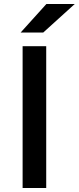

<svg xmlns="http://www.w3.org/2000/svg" viewBox="-20 -948 397 968"><path d="M213 0H94V-715H213ZM357 -928 198 -784H84L214 -928Z"/></svg>

Font: Wix Madefor Text SemiBold
Style: Regular
Weight: 600
Designer: Dalton Maag Ltd
Foundry: Dalton Maag Ltd
Version: Version 3.100